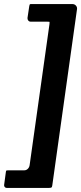

<svg xmlns="http://www.w3.org/2000/svg" viewBox="-63 -762 400 947"><path d="M-29.2 165Q-36 165 -39.8 160.3Q-43.6 155.6 -42.6 149.7L-33.9 85.3Q-32.9 79.4 -31 78.8Q-29.2 78.1 -23.3 78.1H56.4Q66.8 78.1 74.3 70.6Q81.8 63.1 83.2 52L181 -643Q182.4 -654.1 180.5 -654.6Q178.6 -655.1 168.9 -655.1H88.4Q80.9 -655.1 76.4 -660.8Q71.9 -666.5 72.6 -673.4L81.3 -731.4Q83 -740 84.5 -741Q86 -742 94.3 -742H293.5Q304.9 -742 311.7 -734.2Q318.5 -726.3 316.8 -716.6L194.9 152.2Q193.9 160.9 190.4 162.9Q186.9 165 175.5 165H-29.2Z"/></svg>

Font: Libre Franklin Thin
Style: Italic
Weight: 100
Italic angle: -8°
Designer: Pablo Impallari, Rodrigo Fuenzalida, Nhung Nguyen
Foundry: Impallari Type
Version: Version 3.000